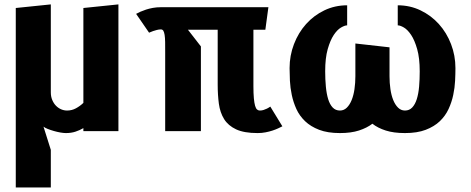

<svg xmlns="http://www.w3.org/2000/svg" viewBox="-20 -582 2090 852"><path d="M350 -13.5Q334 -4 315 2.2Q296 8.5 272.5 8.5Q262.5 8.5 248 6Q233.5 3.5 218.8 -0.8Q204 -5 191.5 -10Q179 -15 173 -20L205.5 83V250H50V-546.5L205.5 -562.5V-172.5Q205.5 -153.5 211.8 -138.5Q218 -123.5 228.2 -113Q238.5 -102.5 251.2 -97Q264 -91.5 277.5 -91.5Q299 -91.5 317.2 -101.5Q335.5 -111.5 350 -125.5V-546.5L505.5 -562.5V0H350Z M1104.5 -450V-200Q1104.5 -167 1106.5 -145.8Q1108.5 -124.5 1112 -112.5Q1115.5 -100.5 1120.8 -96Q1126 -91.5 1133 -91.5Q1141.5 -91.5 1149.5 -94Q1157.5 -96.5 1164.5 -100Q1172.5 -104 1179.5 -109L1233 -21.5Q1225 -17.5 1213.8 -12.2Q1202.5 -7 1188.8 -2.5Q1175 2 1158.5 5.2Q1142 8.5 1123 8.5Q1063 8.5 1027.8 -8Q992.5 -24.5 974.5 -53.5Q956.5 -82.5 951.2 -121.8Q946 -161 946 -206.5V-450H814L871.5 -376V0H713V-349Q713 -376 712.8 -395.2Q712.5 -414.5 710.5 -427Q708.5 -439.5 704.8 -445.5Q701 -451.5 694 -451.5Q685 -451.5 675.8 -449Q666.5 -446.5 659 -444Q650 -441 641.5 -437L584 -520.5Q592 -525 603.2 -530Q614.5 -535 628.2 -539.5Q642 -544 658.5 -547Q675 -550 693.5 -550H1171L1157.5 -450Z M1708.5 -372V-243.5Q1708.5 -214 1712.5 -186.5Q1716.5 -159 1725 -138Q1733.5 -117 1746.5 -104.2Q1759.5 -91.5 1777 -91.5Q1796.5 -91.5 1809.2 -105Q1822 -118.5 1829.5 -142.2Q1837 -166 1839.8 -197.8Q1842.5 -229.5 1842.5 -265.5Q1842.5 -324.5 1831.2 -364Q1820 -403.5 1804.5 -426.8Q1789 -450 1772.5 -459.8Q1756 -469.5 1745 -469.5V-558.5Q1799.5 -558.5 1846.2 -536Q1893 -513.5 1927.5 -475.2Q1962 -437 1981.5 -386.2Q2001 -335.5 2001 -279.5Q2001 -254.5 1999.5 -223.5Q1998 -192.5 1991.2 -160.5Q1984.5 -128.5 1970.5 -98.2Q1956.5 -68 1931.8 -44.2Q1907 -20.5 1869.2 -6Q1831.5 8.5 1777 8.5Q1727 8.5 1691.8 -2.8Q1656.5 -14 1632.5 -33Q1608.5 -14.5 1573.2 -3Q1538 8.5 1488.5 8.5Q1434 8.5 1396.2 -6Q1358.5 -20.5 1333.8 -44.2Q1309 -68 1295.2 -98.2Q1281.5 -128.5 1274.8 -160.5Q1268 -192.5 1266.5 -223.5Q1265 -254.5 1265 -279.5Q1265 -335.5 1284.5 -386.2Q1304 -437 1338.2 -475.2Q1372.5 -513.5 1419.2 -536Q1466 -558.5 1520.5 -558.5V-469.5Q1510 -469.5 1493.2 -459.8Q1476.5 -450 1461 -426.8Q1445.5 -403.5 1434.2 -364Q1423 -324.5 1423 -265.5Q1423 -229.5 1426 -197.8Q1429 -166 1436.2 -142.2Q1443.5 -118.5 1456.2 -105Q1469 -91.5 1488.5 -91.5Q1506 -91.5 1519 -104.2Q1532 -117 1540.5 -138Q1549 -159 1553 -186.5Q1557 -214 1557 -243.5V-389Z"/></svg>

Font: B612
Style: Bold
Weight: 700
Designer: Nicolas Chauveau, Thomas Paillot, Jonathan Favre-Lamarine, Jean-Luc Vinot
Foundry: AIRBUS
Version: Version 1.008